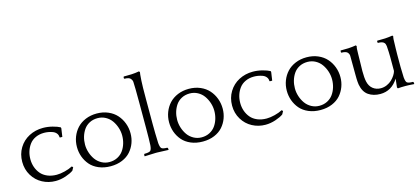

<svg xmlns="http://www.w3.org/2000/svg" viewBox="-60 -1220 3736 1710"><g transform="rotate(-15 1808.0 -364.5)"><path d="M445.8 -353H424.8L420.9 -356Q420.9 -377.9 408 -393.6Q395 -409.2 374.5 -416.5Q354 -423.8 335 -427Q315.9 -430.2 296.9 -430.2Q252.9 -430.2 218 -413.8Q183.1 -397.5 162.1 -369.4Q141.1 -341.3 130.1 -306.9Q119.1 -272.5 119.1 -233.9Q119.1 -195.3 131.1 -160.9Q143.1 -126.5 166 -99.1Q189 -71.8 226.6 -55.9Q264.2 -40 312 -40Q345.2 -40 387 -50.5Q428.7 -61 459 -77.1L469.2 -66.9L454.1 -39.1Q428.7 -20.5 381.6 -4.6Q334.5 11.2 288.1 11.2Q222.7 11.2 166.7 -18.6Q110.8 -48.3 76.9 -104.2Q43 -160.2 43 -230Q43 -301.3 77.4 -357.7Q111.8 -414.1 170.2 -444.6Q228.5 -475.1 298.8 -475.1Q342.3 -475.1 385.7 -463.9Q429.2 -452.6 454.1 -439L457 -430.2Z M793.9 -475.1Q851.6 -475.1 898.9 -454.6Q946.3 -434.1 977.1 -399.4Q1007.8 -364.7 1024.4 -320.3Q1041 -275.9 1041 -227.1Q1041 -180.2 1025.4 -138.2Q1009.8 -96.2 980.2 -62.5Q950.7 -28.8 903.1 -8.8Q855.5 11.2 795.9 11.2Q734.9 11.2 686.3 -9.5Q637.7 -30.3 608.2 -64.9Q578.6 -99.6 563.2 -142.3Q547.9 -185.1 547.9 -231.9Q547.9 -281.2 564.9 -325.2Q582 -369.1 613 -402.6Q644 -436 690.9 -455.6Q737.8 -475.1 793.9 -475.1ZM794.9 -27.8Q835.9 -27.8 868.7 -44.7Q901.4 -61.5 921.9 -89.8Q942.4 -118.2 953.1 -153.6Q963.9 -189 963.9 -227.1Q963.9 -264.2 952.1 -300.3Q940.4 -336.4 919.2 -366.5Q897.9 -396.5 864.5 -414.8Q831.1 -433.1 791 -433.1Q749 -433.1 716.1 -415.8Q683.1 -398.4 663.3 -369.6Q643.6 -340.8 633.3 -306.2Q623 -271.5 623 -233.9Q623 -196.8 634.8 -160.4Q646.5 -124 667.7 -94.2Q689 -64.5 722.4 -46.1Q755.9 -27.8 794.9 -27.8Z M1110.4 -713.9V-727.1L1114.7 -731H1132.3Q1195.8 -731 1220.7 -734.9L1256.3 -740.2L1262.7 -731Q1259.8 -724.1 1255.4 -653.8Q1252.4 -610.8 1252.4 -476.1V-257.8Q1252.4 -171.9 1256.3 -78.1Q1260.3 -38.6 1271.5 -28.8Q1285.2 -18.1 1323.7 -18.1L1328.6 -13.2L1330.6 0L1328.6 3.9Q1252.4 0 1226.6 0H1212.4Q1185.5 0 1109.4 3.9L1108.4 0L1109.4 -14.2L1113.8 -18.1Q1156.2 -18.1 1168.5 -28.8Q1180.7 -40 1183.6 -78.1Q1186.5 -129.4 1186.5 -233.9V-474.1Q1186.5 -619.1 1183.6 -662.1Q1182.6 -677.7 1170.4 -692.9Q1155.8 -710 1114.7 -710Z M1643.6 -475.1Q1701.2 -475.1 1748.5 -454.6Q1795.9 -434.1 1826.7 -399.4Q1857.4 -364.7 1874 -320.3Q1890.6 -275.9 1890.6 -227.1Q1890.6 -180.2 1875 -138.2Q1859.4 -96.2 1829.8 -62.5Q1800.3 -28.8 1752.7 -8.8Q1705.1 11.2 1645.5 11.2Q1584.5 11.2 1535.9 -9.5Q1487.3 -30.3 1457.8 -64.9Q1428.2 -99.6 1412.8 -142.3Q1397.5 -185.1 1397.5 -231.9Q1397.5 -281.2 1414.6 -325.2Q1431.6 -369.1 1462.6 -402.6Q1493.7 -436 1540.5 -455.6Q1587.4 -475.1 1643.6 -475.1ZM1644.5 -27.8Q1685.5 -27.8 1718.3 -44.7Q1751 -61.5 1771.5 -89.8Q1792 -118.2 1802.7 -153.6Q1813.5 -189 1813.5 -227.1Q1813.5 -264.2 1801.8 -300.3Q1790 -336.4 1768.8 -366.5Q1747.6 -396.5 1714.1 -414.8Q1680.7 -433.1 1640.6 -433.1Q1598.6 -433.1 1565.7 -415.8Q1532.7 -398.4 1512.9 -369.6Q1493.2 -340.8 1482.9 -306.2Q1472.7 -271.5 1472.7 -233.9Q1472.7 -196.8 1484.4 -160.4Q1496.1 -124 1517.3 -94.2Q1538.6 -64.5 1572 -46.1Q1605.5 -27.8 1644.5 -27.8Z M2380.9 -353H2359.9L2356 -356Q2356 -377.9 2343 -393.6Q2330.1 -409.2 2309.6 -416.5Q2289.1 -423.8 2270 -427Q2251 -430.2 2231.9 -430.2Q2188 -430.2 2153.1 -413.8Q2118.2 -397.5 2097.2 -369.4Q2076.2 -341.3 2065.2 -306.9Q2054.2 -272.5 2054.2 -233.9Q2054.2 -195.3 2066.2 -160.9Q2078.1 -126.5 2101.1 -99.1Q2124 -71.8 2161.6 -55.9Q2199.2 -40 2247.1 -40Q2280.3 -40 2322 -50.5Q2363.8 -61 2394 -77.1L2404.3 -66.9L2389.2 -39.1Q2363.8 -20.5 2316.7 -4.6Q2269.5 11.2 2223.1 11.2Q2157.7 11.2 2101.8 -18.6Q2045.9 -48.3 2012 -104.2Q1978 -160.2 1978 -230Q1978 -301.3 2012.5 -357.7Q2046.9 -414.1 2105.2 -444.6Q2163.6 -475.1 2233.9 -475.1Q2277.3 -475.1 2320.8 -463.9Q2364.3 -452.6 2389.2 -439L2392.1 -430.2Z M2729 -475.1Q2786.6 -475.1 2834 -454.6Q2881.3 -434.1 2912.1 -399.4Q2942.9 -364.7 2959.5 -320.3Q2976.1 -275.9 2976.1 -227.1Q2976.1 -180.2 2960.4 -138.2Q2944.8 -96.2 2915.3 -62.5Q2885.7 -28.8 2838.1 -8.8Q2790.5 11.2 2731 11.2Q2669.9 11.2 2621.3 -9.5Q2572.8 -30.3 2543.2 -64.9Q2513.7 -99.6 2498.3 -142.3Q2482.9 -185.1 2482.9 -231.9Q2482.9 -281.2 2500 -325.2Q2517.1 -369.1 2548.1 -402.6Q2579.1 -436 2626 -455.6Q2672.9 -475.1 2729 -475.1ZM2730 -27.8Q2771 -27.8 2803.7 -44.7Q2836.4 -61.5 2856.9 -89.8Q2877.4 -118.2 2888.2 -153.6Q2898.9 -189 2898.9 -227.1Q2898.9 -264.2 2887.2 -300.3Q2875.5 -336.4 2854.2 -366.5Q2833 -396.5 2799.6 -414.8Q2766.1 -433.1 2726.1 -433.1Q2684.1 -433.1 2651.1 -415.8Q2618.2 -398.4 2598.4 -369.6Q2578.6 -340.8 2568.4 -306.2Q2558.1 -271.5 2558.1 -233.9Q2558.1 -196.8 2569.8 -160.4Q2581.5 -124 2602.8 -94.2Q2624 -64.5 2657.5 -46.1Q2690.9 -27.8 2730 -27.8Z M3444.3 2.9 3438.5 -6.8Q3439.9 -12.7 3447.3 -85.9Q3386.2 11.2 3281.7 11.2Q3218.3 11.2 3173.3 -19.5Q3128.4 -50.3 3115.7 -120.1Q3113.8 -132.3 3112.5 -147.5Q3111.3 -162.6 3111.1 -173.8Q3110.8 -185.1 3110.6 -203.9Q3110.4 -222.7 3110.4 -231.9Q3109.4 -267.1 3109.4 -386.2Q3109.4 -402.3 3096.7 -418Q3082.5 -434.1 3040.5 -434.1L3037.6 -438V-452.1L3040.5 -455.1H3058.6Q3121.6 -455.1 3146.5 -459L3181.6 -463.9L3187.5 -455.1Q3181.6 -441.4 3181.6 -377.9Q3181.6 -354.5 3180.2 -299.3Q3178.7 -244.1 3178.7 -227.1Q3178.7 -165.5 3186.5 -129.9Q3196.3 -85 3226.8 -61Q3257.3 -37.1 3299.3 -37.1Q3328.6 -37.1 3355.7 -49.1Q3382.8 -61 3401.9 -79.6Q3420.9 -98.1 3433.6 -118.2Q3446.3 -138.2 3450.7 -155.8V-286.1Q3450.7 -325.7 3446.3 -386.2Q3443.4 -408.2 3434.6 -417Q3420.4 -434.1 3378.4 -434.1L3374.5 -438V-452.1L3378.4 -455.1H3396.5Q3459.5 -455.1 3483.4 -459L3518.6 -463.9L3524.4 -455.1Q3518.6 -441.4 3518.6 -377.9Q3518.6 -371.6 3517.6 -346.2Q3516.6 -320.8 3516.6 -287.1V-174.8Q3516.6 -161.6 3519.5 -78.1Q3523.4 -37.6 3534.7 -28.8Q3546.9 -18.1 3589.4 -18.1L3593.8 -14.2L3595.7 0L3593.8 3.9Q3545.9 0 3513.7 0Q3475.6 0 3444.3 2.9Z"/></g></svg>

Font: Quattrocento Roman
Style: Regular
Weight: 400
Designer: Pablo Impallari
Foundry: Pablo Impallari. www.impallari.com Igino Marini. www.ikern.com
Version: Version 1.000